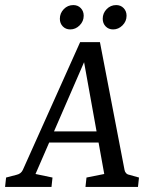

<svg xmlns="http://www.w3.org/2000/svg" viewBox="-32 -737 598 757"><path d="M152 -219H384L395 -175H134ZM459 -67Q460 -60 465 -54.5Q470 -49 477 -48L516 -37L512 0H305L309 -37L379 -51L291 -539H320L108 -51L175 -37L171 0H-12L-8 -37L34 -48Q51 -52 58 -67L284 -571H362ZM414 -621Q396 -621 384.5 -633Q373 -645 373 -663Q373 -685 388.5 -701Q404 -717 426 -717Q444 -717 455.5 -705Q467 -693 467 -675Q467 -653 451 -637Q435 -621 414 -621ZM245 -621Q227 -621 215.5 -633Q204 -645 204 -663Q204 -685 219.5 -701Q235 -717 257 -717Q275 -717 286.5 -705Q298 -693 298 -675Q298 -653 282 -637Q266 -621 245 -621Z"/></svg>

Font: Yrsa
Style: Italic
Weight: 400
Italic angle: -7.10001°
Designer: Anna Giedrys (Yrsa+Rasa design), David Brezina (Yrsa art-direction, Rasa art-direction, design)
Foundry: Rosetta Type Foundry
Version: Version 2.004